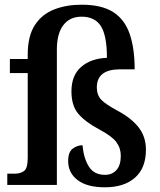

<svg xmlns="http://www.w3.org/2000/svg" viewBox="-20 -787 679 817"><path d="M426 10Q351 10 310.5 -20.5Q270 -51 270 -102Q270 -140 289.5 -154.5Q309 -169 331 -169Q336 -114 358 -78.5Q380 -43 427 -43Q457 -43 475.5 -63.5Q494 -84 494 -124Q494 -157 475 -182.5Q456 -208 401 -237Q343 -268 313.5 -302.5Q284 -337 284 -398Q284 -466 325 -502Q366 -538 435 -541Q435 -635 409.5 -675.5Q384 -716 327 -716Q277 -716 249.5 -680Q222 -644 222 -576V0H11V-48H43Q67 -48 82.5 -59.5Q98 -71 98 -116V-476H22V-536H98V-555Q98 -634 128.5 -680.5Q159 -727 211 -747Q263 -767 327 -767Q412 -767 461 -736Q510 -705 531.5 -643.5Q553 -582 553 -492H491Q392 -492 392 -415Q392 -382 411.5 -362Q431 -342 482 -315Q541 -283 571 -243.5Q601 -204 601 -150Q601 -72 554.5 -31Q508 10 426 10Z"/></svg>

Font: Noto Serif Ethiopic SemiCondensed SemiBold
Style: Regular
Weight: 600
Width: 4
Designer: Monotype Design Team
Foundry: Monotype Imaging Inc.
Version: Version 2.102; ttfautohint (v1.8.4.7-5d5b)